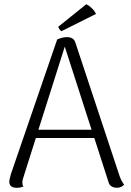

<svg xmlns="http://www.w3.org/2000/svg" viewBox="-20 -880 620 910"><path d="M271 -732 435 -814C426 -834 406 -852 389 -860L256 -753C257 -748 265 -735 271 -732ZM547 -45 337 -679C331 -697 316 -704 298 -704C283 -704 267 -700 251 -693L32 -56C29 -43 24 -29 24 -19C24 0 36 10 58 10C72 10 81 8 91 4C87 -1 86 -8 86 -15C86 -23 89 -35 92 -43L150 -226H427L495 -15C499 1 515 10 534 10C550 10 560 4 568 -5C560 -15 552 -31 547 -45ZM162 -265 287 -659 414 -265Z"/></svg>

Font: Arima Koshi Light
Style: Regular
Weight: 300
Designer: Joana Correia and Natanael Gama
Foundry: NDISCOVER
Version: Version 1.019;PS 001.019;hotconv 1.0.88;makeotf.lib2.5.64775